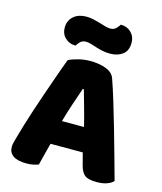

<svg xmlns="http://www.w3.org/2000/svg" viewBox="-125 -940 877 1042"><g transform="rotate(15 313.5 -419.0)"><path d="M403 -126H222Q212 -90 204.5 -59Q197 -28 190 -1Q176 4 160.5 7.5Q145 11 123 11Q72 11 47.5 -6.5Q23 -24 23 -55Q23 -69 27 -83Q31 -97 36 -116Q43 -143 55.5 -183.5Q68 -224 83 -270.5Q98 -317 115 -365.5Q132 -414 147 -457.5Q162 -501 174.5 -535.5Q187 -570 194 -588Q211 -598 245.5 -607Q280 -616 315 -616Q365 -616 403.5 -601.5Q442 -587 453 -555Q471 -504 492 -435Q513 -366 534 -292.5Q555 -219 575 -147.5Q595 -76 610 -21Q598 -7 574 1.5Q550 10 517 10Q468 10 449 -6Q430 -22 421 -57ZM314 -459Q300 -418 283 -368Q266 -318 250 -261H374Q360 -318 345.5 -368.5Q331 -419 320 -459ZM231 -843Q252 -843 272 -838.5Q292 -834 310.5 -828.5Q329 -823 344.5 -818.5Q360 -814 372 -814Q394 -814 406 -827Q418 -840 423 -849H427Q459 -849 482 -826.5Q505 -804 505 -769Q505 -724 477 -703Q449 -682 407 -682Q383 -682 362.5 -686.5Q342 -691 325 -696.5Q308 -702 293 -706.5Q278 -711 266 -711Q244 -711 232.5 -698.5Q221 -686 215 -676H211Q180 -676 156.5 -698Q133 -720 133 -756Q133 -778 141.5 -794.5Q150 -811 164 -822Q178 -833 195.5 -838Q213 -843 231 -843Z"/></g></svg>

Font: Baloo Thambi 2 ExtraBold
Style: Regular
Weight: 800
Designer: Aadarsh Rajan and Ek Type
Foundry: Ek Type
Version: Version 1.640;hotconv 1.0.111;makeotfexe 2.5.65597; ttfautoh